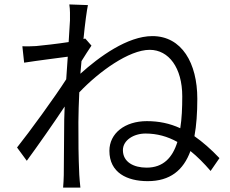

<svg xmlns="http://www.w3.org/2000/svg" viewBox="-20 -811 1040 867"><path d="M296 -719 290 -621C238 -613 175 -606 143 -603C120 -602 102 -601 81 -602L89 -528C153 -538 242 -549 286 -555L279 -453C230 -376 113 -215 57 -145L101 -85C153 -156 223 -256 272 -330L270 -271C269 -164 269 -117 268 -20C268 -4 266 23 265 36H343C341 18 339 -5 338 -22C334 -110 334 -167 334 -260C334 -300 336 -346 338 -394C427 -488 563 -586 656 -586C742 -586 803 -505 803 -376C803 -324 801 -275 794 -232C746 -254 697 -264 643 -264C544 -264 474 -209 474 -130C474 -31 554 7 647 7C748 7 808 -42 840 -129C871 -104 901 -74 931 -39L971 -97C932 -138 895 -170 858 -196C867 -245 871 -301 871 -365C871 -526 801 -648 668 -648C556 -648 428 -555 343 -478L348 -535C363 -559 380 -586 393 -605L365 -637L357 -635C364 -707 372 -764 377 -788L293 -791C297 -767 296 -741 296 -719ZM781 -170C759 -99 717 -54 642 -54C584 -54 535 -79 535 -133C535 -178 584 -208 637 -208C689 -208 736 -195 781 -170Z"/></svg>

Font: Noto Sans JP DemiLight
Style: Regular
Weight: 350
Designer: Ryoko NISHIZUKA 西塚涼子 (kana, bopomofo & ideographs); Paul D. Hunt (Latin, Greek & Cyrillic); Sandoll Communications 산돌커뮤니
Foundry: Adobe
Version: Version 2.004;hotconv 1.0.118;makeotfexe 2.5.65603